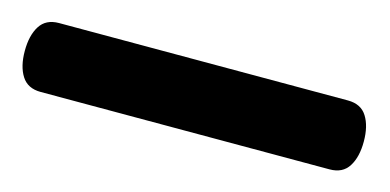

<svg xmlns="http://www.w3.org/2000/svg" viewBox="-31 -22 591 291"><g transform="rotate(15 264.0 124.0)"><path d="M-2.5 124Q-2.5 99.7 6.9 84.8Q16.3 69.9 36.8 69.9H490.1Q510.7 69.9 520 84.8Q529.4 99.7 529.4 124Q529.4 148.3 520 163.1Q510.7 178 490.1 178H36.8Q16.3 178 6.9 163.1Q-2.5 148.3 -2.5 124Z"/></g></svg>

Font: Fraunces SuperSoft
Style: Regular
Weight: 900
Version: Version 1.000;[b76b70a41]